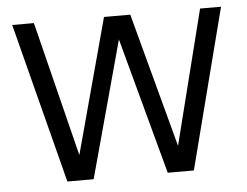

<svg xmlns="http://www.w3.org/2000/svg" viewBox="-44 -595 834 648"><g transform="rotate(-5 373.0 -271.0)"><path d="M656 -542.5H727L587.5 0H499L374 -462.5L248 0H159L19.5 -542.5H93L207 -85.5L330.5 -542.5H419.5L541.5 -87.5Z"/></g></svg>

Font: Encode Sans Condensed
Style: Regular
Weight: 400
Width: 3
Designer: Multiple Designers
Foundry: Impallari Type
Version: Version 2.000